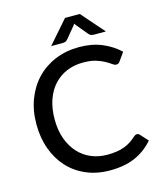

<svg xmlns="http://www.w3.org/2000/svg" viewBox="-132 -1005 930 1108"><g transform="rotate(-15 333.0 -451.0)"><path d="M589.5 -154Q598.5 -154 605 -147L647 -101Q603 -49 539.8 -20.5Q476.5 8 387.5 8Q309.5 8 246.2 -19Q183 -46 138.2 -94.5Q93.5 -143 69 -210.5Q44.5 -278 44.5 -359Q44.5 -440 70.2 -507.5Q96 -575 142.5 -623.5Q189 -672 253.8 -699Q318.5 -726 397 -726Q473.5 -726 533 -701Q592.5 -676 636.5 -634.5L601.5 -585Q598 -579.5 592.8 -576Q587.5 -572.5 579 -572.5Q569.5 -572.5 556.8 -582Q544 -591.5 523.2 -603.2Q502.5 -615 472 -624.5Q441.5 -634 396 -634Q342.5 -634 298 -615.2Q253.5 -596.5 221.2 -561.2Q189 -526 171.2 -474.8Q153.5 -423.5 153.5 -359Q153.5 -293.5 172 -242.5Q190.5 -191.5 223 -156Q255.5 -120.5 299.5 -102Q343.5 -83.5 394.5 -83.5Q425.5 -83.5 450.2 -87.2Q475 -91 495.8 -98.5Q516.5 -106 535 -117.8Q553.5 -129.5 571.5 -146Q575.5 -149.5 580 -151.8Q584.5 -154 589.5 -154ZM570.5 -773H499.5Q493 -773 484 -775.2Q475 -777.5 466 -789L411.5 -855L405.5 -864L399.5 -855L345 -789Q336 -777.5 327 -775.2Q318 -773 311.5 -773H243.5L363 -909.5H451Z"/></g></svg>

Font: Lato 2
Style: Regular
Weight: 500
Designer: Lukasz Dziedzic with Adam Twardoch and Botio Nikoltchev
Foundry: tyPoland Lukasz Dziedzic
Version: Version 2.015; 2015-08-06; http://www.latofonts.com/